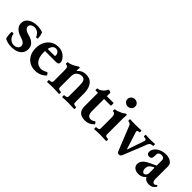

<svg xmlns="http://www.w3.org/2000/svg" viewBox="148 -1564 2494 2494"><g transform="rotate(45 1395.0 -317.5)"><path d="M167 11Q94 11 44 -18Q40 -29 36.5 -44.5Q33 -60 31.5 -80.5Q30 -101 30 -126Q30 -135 47 -135Q67 -135 67 -127Q70 -99 85 -76.5Q100 -54 123 -41Q146 -28 173 -28Q196 -28 213.5 -36Q231 -44 241 -58Q251 -72 251 -90Q251 -116 229.5 -135.5Q208 -155 167 -166Q125 -178 96 -197Q67 -216 52 -241.5Q37 -267 37 -298Q37 -337 59 -365.5Q81 -394 121 -409.5Q161 -425 215 -425Q241 -425 267 -420Q293 -415 314 -407Q325 -382 329.5 -358.5Q334 -335 334 -314Q334 -305 319 -305Q305 -305 303 -310Q294 -333 279 -350Q264 -367 244.5 -376Q225 -385 203 -385Q171 -385 150 -369Q129 -353 129 -330Q129 -315 139 -301Q149 -287 167.5 -276.5Q186 -266 211 -260Q257 -249 286.5 -230Q316 -211 330.5 -185Q345 -159 345 -125Q345 -83 323.5 -52.5Q302 -22 262.5 -5.5Q223 11 167 11Z M599 11Q540 11 495 -16Q450 -43 425.5 -91Q401 -139 401 -203Q401 -268 426.5 -318Q452 -368 497.5 -396.5Q543 -425 601 -425Q639 -425 673 -410Q707 -395 731 -367Q747 -349 755 -331.5Q763 -314 763 -299Q763 -262 719 -262H478V-306H636Q654 -306 654 -318Q654 -333 649.5 -345.5Q645 -358 636.5 -367Q628 -376 617 -381Q606 -386 592 -386Q573 -386 558.5 -376.5Q544 -367 534 -348.5Q524 -330 518.5 -303.5Q513 -277 513 -244Q513 -185 528 -144Q543 -103 571.5 -81.5Q600 -60 641 -60Q661 -60 681.5 -67Q702 -74 723 -87Q729 -91 737.5 -83.5Q746 -76 752 -66Q758 -56 754 -52Q724 -21 685 -5Q646 11 599 11Z M820 4Q816 4 814.5 -4.9Q813 -13.8 814.5 -23.4Q816 -33 820 -33Q845.9 -33 858.5 -39.9Q871 -46.9 871 -66V-252Q871 -282.8 868 -300.4Q865 -318 855.5 -325.5Q846 -333 827 -333Q823 -333 821.5 -342Q820 -351 821.5 -360Q823 -369 827 -369Q846 -369 871 -378Q896 -387 919 -399.5Q942 -412 955 -422Q961.7 -427.2 966.4 -429.1Q971 -431 975 -431Q988 -431 988 -417.7Q987 -411 986 -404.4Q985 -397.9 984.5 -390.4Q984 -383 984 -372.5L990 -371Q1015 -400 1042.5 -412.5Q1070 -425 1107 -425Q1154 -425 1186 -406Q1218 -387 1238 -348Q1250 -323 1256 -293.5Q1262 -264 1262 -227V-66Q1262 -46.9 1274.5 -39.9Q1287 -33 1312 -33Q1316.6 -33 1318.3 -23.5Q1320 -14 1318.3 -5Q1316.7 4 1312.2 4Q1285.5 2 1258.7 1Q1232 0 1205 0Q1178.3 0 1151.7 1Q1125 2 1098 4Q1094 4 1092.5 -5.1Q1091 -14.2 1092.5 -23.6Q1094 -33 1098 -33Q1123.9 -33 1136.5 -39.9Q1149 -46.9 1149 -66V-173Q1149 -211 1149 -238.5Q1149 -266 1147.5 -286Q1146 -306 1143.5 -319.5Q1141 -333 1136 -342Q1126 -360 1113 -366Q1100 -372 1083 -372Q1061.4 -372 1047.2 -365.5Q1033 -359 1022 -352Q1010 -344 1001.5 -331.5Q993 -319 988.5 -301.1Q984 -283.2 984 -255V-66Q984 -46.9 996.5 -39.9Q1009 -33 1034 -33Q1039 -33 1040.5 -23.4Q1042 -13.8 1040.5 -4.9Q1039 4 1034 4Q1007.3 2 980.7 1Q954 0 927 0Q900 0 873.5 1Q847 2 820 4Z M1516 11Q1452 11 1418 -21Q1384 -53 1384 -114V-364H1342Q1337 -364 1335.5 -373Q1334 -382 1335.5 -391Q1337 -400 1342 -400Q1362 -400 1384.5 -413.5Q1407 -427 1425 -447.5Q1443 -468 1451 -489Q1453 -494 1460 -493.5Q1467 -493 1475 -490Q1483 -488 1490 -484.5Q1497 -481 1497 -476V-415H1617Q1622 -415 1623.5 -402.5Q1625 -390 1623.5 -377Q1622 -364 1617 -364H1497V-146Q1497 -115 1504 -94Q1511 -73 1525 -63Q1539 -53 1560 -53Q1575 -53 1588 -58.5Q1601 -64 1617 -76Q1622 -80 1629.5 -73Q1637 -66 1642 -57Q1647 -48 1643 -44Q1614 -15 1584 -2Q1554 11 1516 11Z M1685 4Q1681 4 1679.5 -5Q1678 -14 1679.5 -23.5Q1681 -33 1685 -33Q1714 -33 1725.5 -40Q1737 -47 1737 -66V-266Q1737 -333 1692 -333Q1688 -333 1686.5 -342Q1685 -351 1686.5 -360Q1688 -369 1692 -369Q1708 -369 1732 -377Q1756 -385 1780 -397Q1804 -409 1820 -422Q1832 -431 1841 -431Q1853 -431 1853 -418Q1851 -391 1850 -375Q1849 -359 1849 -342V-66Q1849 -47 1860 -40Q1871 -33 1899 -33Q1904 -33 1905.5 -23.5Q1907 -14 1905.5 -5Q1904 4 1899 4Q1872 2 1845.5 1Q1819 0 1792 0Q1766 0 1739.5 1Q1713 2 1685 4ZM1782 -512Q1753 -512 1732.5 -531.5Q1712 -551 1712 -579Q1712 -607 1732.5 -626.5Q1753 -646 1782 -646Q1813 -646 1833 -627Q1853 -608 1853 -579Q1853 -551 1832.5 -531.5Q1812 -512 1782 -512Z M2143 11Q2130.6 11 2121.8 5Q2113 -1 2108 -14L1974 -348Q1967 -366 1954.5 -374.5Q1942 -383 1925 -383Q1921 -383 1919.5 -391.8Q1918 -400.5 1919.5 -409.2Q1921 -418 1925 -418Q1951 -417 1975.5 -416Q2000 -415 2025 -415Q2051.1 -415 2076.1 -416Q2101 -417 2126 -418Q2131 -418 2132.5 -409.3Q2134 -400.7 2132.5 -391.8Q2131 -383 2126 -383Q2104 -383 2095 -374Q2086 -365.1 2093 -348L2168 -114H2173L2253 -345Q2267 -383 2210.8 -383Q2207 -383 2205.5 -391.8Q2204 -400.5 2205.5 -409.2Q2207 -418 2211 -418Q2230.7 -417 2251.6 -416Q2272.5 -415 2293.5 -415Q2313.2 -415 2334.1 -416Q2355 -417 2375 -418Q2380 -418 2381.5 -409.3Q2383 -400.7 2381.5 -391.8Q2380 -383 2375 -383Q2351.2 -383 2336.2 -374Q2321.2 -365 2314 -348L2182 -19Q2170 11 2143 11Z M2499 11Q2453 11 2425 -12Q2397 -35 2397 -73Q2397 -108 2423 -138Q2449 -168 2500 -192L2592 -235V-332Q2592 -355 2579 -366.5Q2566 -378 2541 -378Q2505 -378 2489 -351Q2487 -347 2486 -336Q2485 -325 2485 -301Q2485 -273 2474 -260.5Q2463 -248 2439 -248Q2395 -248 2395 -293Q2395 -320 2409 -344Q2423 -368 2448 -386Q2473 -404 2505.5 -414.5Q2538 -425 2575 -425Q2631 -425 2668 -399Q2688 -385 2695.5 -369.5Q2703 -354 2703 -326V-97Q2703 -71 2712.5 -56.5Q2722 -42 2739 -42Q2748 -42 2755.5 -46Q2763 -50 2771 -59Q2774 -62 2779 -59Q2784 -56 2787.5 -51Q2791 -46 2789 -43Q2771 -15 2747.5 -2Q2724 11 2691 11Q2659 11 2636.5 -1.5Q2614 -14 2603 -38Q2589 -21 2573 -10Q2557 1 2539 6Q2521 11 2499 11ZM2549 -43Q2560 -43 2570 -51Q2580 -59 2586 -71.5Q2592 -84 2592 -97V-192L2585 -197Q2563 -186 2548.5 -175.5Q2534 -165 2525.5 -154Q2517 -143 2513.5 -129.5Q2510 -116 2510 -99Q2510 -75 2521.5 -59Q2533 -43 2549 -43Z"/></g></svg>

Font: Junicode VF
Style: Regular
Weight: 400
Designer: Peter S. Baker
Version: Version 2.213